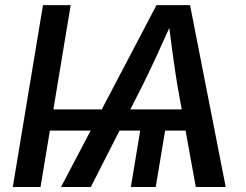

<svg xmlns="http://www.w3.org/2000/svg" viewBox="-20 -748 986 768"><path d="M262.7 -727.5 142.1 0H31.2L151.9 -727.5ZM647.5 -268.1 603 0H503.4L547.9 -268.1ZM224.1 0 606 -727.5H740.2L882.8 0H763.2L689.5 -406.7Q681.6 -454.1 672.4 -520.8Q663.1 -587.4 651.9 -680.2H677.2Q636.7 -589.8 606 -523.4Q575.2 -457 550.3 -406.7L343.3 0ZM136.7 -225.6 150.4 -310.5H792L777.8 -225.6Z"/></svg>

Font: Inter 20pt Medium
Style: Italic
Weight: 500
Italic angle: -9.3988°
Version: Version 4.001;git-66647c0bb